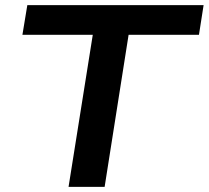

<svg xmlns="http://www.w3.org/2000/svg" viewBox="-20 -725 810 745"><path d="M246 0 340 -590H67L86 -705H770L752 -590H479L386 0Z"/></svg>

Font: Nunito Sans 10pt SemiExpanded
Style: Bold Italic
Weight: 700
Width: 6
Italic angle: -9°
Designer: Vernon Adams
Foundry: Vernon Adams
Version: Version 3.101;gftools[0.9.27]